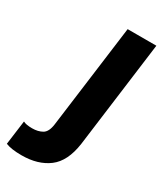

<svg xmlns="http://www.w3.org/2000/svg" viewBox="-215 -852 791 938"><g transform="rotate(30 180.5 -383.5)"><path d="M74 13Q15 13 -16 0L2 -136Q18 -127 53 -127Q86 -127 109.5 -140.5Q133 -154 139 -199L215 -780H377L299 -181Q284 -76 225 -31.5Q166 13 74 13Z"/></g></svg>

Font: Tanohe Sans
Style: Bold Italic
Weight: 700
Designer: Village Type and Design LLC & Cristiano Sobral
Foundry: Cooper Hewitt Smithsonian Design Museum
Version: Version 1.00;September 29, 2021;FontCreator 13.0.0.2655 64-b